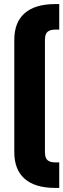

<svg xmlns="http://www.w3.org/2000/svg" viewBox="-20 -720 310 940"><path d="M250 200H270V75H250Q225 75 212.5 64Q200 53 200 25V-260H50V25Q50 111 101 155.5Q152 200 250 200ZM250 -700Q152 -700 101 -655.5Q50 -611 50 -525V-240H200V-525Q200 -553 212.5 -564Q225 -575 250 -575H270V-700Z"/></svg>

Font: Millimetre
Style: Bold
Weight: 800
Designer: Jérémy Landes
Version: Version 1.0